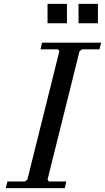

<svg xmlns="http://www.w3.org/2000/svg" viewBox="-20 -970 541 990"><path d="M225.1 -850.1V-950.2H325.2V-850.1ZM384.8 -850.1V-950.2H484.9V-850.1ZM225.1 -43.9 231.9 -34.2H321.8L314 0H9.8L18.1 -34.2H107.9L121.1 -43.9L286.1 -706.1L278.8 -715.8H189L196.8 -750H501L493.2 -715.8H402.8L390.1 -706.1Z"/></svg>

Font: Happy Times at the IKOB New Game Plus Edition
Style: Italic
Weight: 400
Italic angle: -16°
Designer: Lucas Le Bihan
Foundry: Lucas Le Bihan
Version: Version 1.000;PS 1.0;hotconv 1.0.88;makeotf.lib2.5.647800